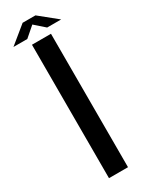

<svg xmlns="http://www.w3.org/2000/svg" viewBox="-278 -960 764 997"><g transform="rotate(-30 104.0 -461.5)"><path d="M50 0V-800H164V0ZM-39 -838 65 -923H142L247 -838H163L104 -890L44 -838Z"/></g></svg>

Font: Big Shoulders Text
Style: Bold
Weight: 700
Designer: Patric King
Foundry: XO Type Co
Version: Version 1.000; ttfautohint (v1.8.2)